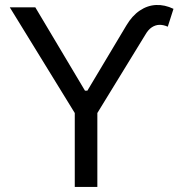

<svg xmlns="http://www.w3.org/2000/svg" viewBox="-20 -736 715 756"><path d="M310.5 -378.9V-362.3H327.1V-378.9ZM119.1 -707H18.6L274.4 -291V0H363.3V-291L551.8 -598.6C559.6 -612.3 568.2 -622.2 577.6 -628.4C587.1 -634.6 597 -637.9 607.4 -638.2C617.8 -638.5 628.9 -636.1 640.6 -630.9L663.1 -701.2C640.3 -712.2 617.5 -717.3 594.7 -716.3C571.9 -715.3 550.5 -708 530.3 -694.3C510.1 -680.7 492.5 -661.1 477.5 -635.7L319.3 -371.1Z"/></svg>

Font: Pretendard Variable
Style: Regular
Weight: 400
Designer: Base glyphs from Inter by Rasmus Andersson; Hangeul glyphs from Noto Sans CJK(Source Han Sans) by Jang Soo-young and Kan
Foundry: Kil Hyung-jin
Version: Version 1.309;Glyphs 3.2 (3225)